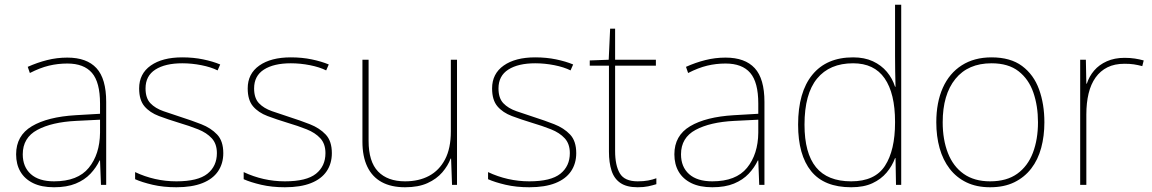

<svg xmlns="http://www.w3.org/2000/svg" viewBox="-20 -780 4861 810"><path d="M264 -537Q346 -537 387 -492.5Q428 -448 428 -350V0H406L402 -103H400Q386 -73 361.5 -47Q337 -21 299.5 -5.5Q262 10 208 10Q155 10 119.5 -7.5Q84 -25 66 -56Q48 -87 48 -129Q48 -208 114.5 -247.5Q181 -287 299 -294L402 -300V-343Q402 -433 368 -472.5Q334 -512 264 -512Q224 -512 186.5 -503Q149 -494 106 -472L97 -498Q137 -516 178.5 -526.5Q220 -537 264 -537ZM301 -270Q199 -265 137.5 -232Q76 -199 76 -129Q76 -76 110 -45.5Q144 -15 208 -15Q308 -15 354.5 -72Q401 -129 402 -220V-275Z M922 -134Q922 -90 900 -57.5Q878 -25 834 -7.5Q790 10 724 10Q669 10 624 -0.5Q579 -11 550 -24V-54Q590 -35 634 -25Q678 -15 724 -15Q815 -15 855 -47Q895 -79 895 -134Q895 -173 873.5 -196.5Q852 -220 815.5 -234.5Q779 -249 735 -262Q689 -276 650.5 -290.5Q612 -305 589.5 -331.5Q567 -358 567 -407Q567 -469 616 -503.5Q665 -538 749 -538Q796 -538 837 -529.5Q878 -521 909 -508L898 -483Q870 -497 829.5 -505Q789 -513 749 -513Q677 -513 635.5 -486.5Q594 -460 594 -407Q594 -366 614.5 -344.5Q635 -323 669.5 -311Q704 -299 744 -286Q788 -272 829 -256Q870 -240 896 -212.5Q922 -185 922 -134Z M1380 -134Q1380 -90 1358 -57.5Q1336 -25 1292 -7.5Q1248 10 1182 10Q1127 10 1082 -0.5Q1037 -11 1008 -24V-54Q1048 -35 1092 -25Q1136 -15 1182 -15Q1273 -15 1313 -47Q1353 -79 1353 -134Q1353 -173 1331.5 -196.5Q1310 -220 1273.5 -234.5Q1237 -249 1193 -262Q1147 -276 1108.5 -290.5Q1070 -305 1047.5 -331.5Q1025 -358 1025 -407Q1025 -469 1074 -503.5Q1123 -538 1207 -538Q1254 -538 1295 -529.5Q1336 -521 1367 -508L1356 -483Q1328 -497 1287.5 -505Q1247 -513 1207 -513Q1135 -513 1093.5 -486.5Q1052 -460 1052 -407Q1052 -366 1072.5 -344.5Q1093 -323 1127.5 -311Q1162 -299 1202 -286Q1246 -272 1287 -256Q1328 -240 1354 -212.5Q1380 -185 1380 -134Z M1908 -528V0H1887L1883 -111H1881Q1870 -81 1846 -53Q1822 -25 1783.5 -7.5Q1745 10 1689 10Q1630 10 1590 -12Q1550 -34 1529.5 -77Q1509 -120 1509 -182V-528H1535V-186Q1535 -98 1575 -56.5Q1615 -15 1689 -15Q1747 -15 1790 -38Q1833 -61 1857.5 -107.5Q1882 -154 1882 -226V-528Z M2411 -134Q2411 -90 2389 -57.5Q2367 -25 2323 -7.5Q2279 10 2213 10Q2158 10 2113 -0.5Q2068 -11 2039 -24V-54Q2079 -35 2123 -25Q2167 -15 2213 -15Q2304 -15 2344 -47Q2384 -79 2384 -134Q2384 -173 2362.5 -196.5Q2341 -220 2304.5 -234.5Q2268 -249 2224 -262Q2178 -276 2139.5 -290.5Q2101 -305 2078.5 -331.5Q2056 -358 2056 -407Q2056 -469 2105 -503.5Q2154 -538 2238 -538Q2285 -538 2326 -529.5Q2367 -521 2398 -508L2387 -483Q2359 -497 2318.5 -505Q2278 -513 2238 -513Q2166 -513 2124.5 -486.5Q2083 -460 2083 -407Q2083 -366 2103.5 -344.5Q2124 -323 2158.5 -311Q2193 -299 2233 -286Q2277 -272 2318 -256Q2359 -240 2385 -212.5Q2411 -185 2411 -134Z M2670 -15Q2695 -15 2714 -18.5Q2733 -22 2749 -28V-3Q2733 2 2714.5 6Q2696 10 2670 10Q2624 10 2597.5 -8Q2571 -26 2560 -60Q2549 -94 2549 -140V-503H2468V-525L2548 -528L2554 -659H2575V-528H2747V-503H2575V-143Q2575 -82 2595 -48.5Q2615 -15 2670 -15Z M3041 -537Q3123 -537 3164 -492.5Q3205 -448 3205 -350V0H3183L3179 -103H3177Q3163 -73 3138.5 -47Q3114 -21 3076.5 -5.5Q3039 10 2985 10Q2932 10 2896.5 -7.5Q2861 -25 2843 -56Q2825 -87 2825 -129Q2825 -208 2891.5 -247.5Q2958 -287 3076 -294L3179 -300V-343Q3179 -433 3145 -472.5Q3111 -512 3041 -512Q3001 -512 2963.5 -503Q2926 -494 2883 -472L2874 -498Q2914 -516 2955.5 -526.5Q2997 -537 3041 -537ZM3078 -270Q2976 -265 2914.5 -232Q2853 -199 2853 -129Q2853 -76 2887 -45.5Q2921 -15 2985 -15Q3085 -15 3131.5 -72Q3178 -129 3179 -220V-275Z M3571 10Q3457 10 3402 -58Q3347 -126 3347 -254Q3347 -391 3407 -464.5Q3467 -538 3579 -538Q3627 -538 3662.5 -521.5Q3698 -505 3721.5 -477Q3745 -449 3756 -414H3758Q3757 -448 3756.5 -480Q3756 -512 3756 -543V-760H3782V0H3760L3758 -113H3756Q3744 -80 3720.5 -52Q3697 -24 3660.5 -7Q3624 10 3571 10ZM3571 -15Q3671 -15 3713.5 -80.5Q3756 -146 3756 -263V-266Q3756 -386 3712 -449.5Q3668 -513 3579 -513Q3480 -513 3427 -448.5Q3374 -384 3374 -254Q3374 -134 3422.5 -74.5Q3471 -15 3571 -15Z M4386 -264Q4386 -206 4372.5 -156Q4359 -106 4330.5 -69Q4302 -32 4259 -11Q4216 10 4157 10Q4100 10 4057.5 -10.5Q4015 -31 3986.5 -68Q3958 -105 3944 -155Q3930 -205 3930 -264Q3930 -348 3957.5 -409.5Q3985 -471 4037.5 -504.5Q4090 -538 4163 -538Q4243 -538 4292 -501.5Q4341 -465 4363.5 -403Q4386 -341 4386 -264ZM3957 -264Q3957 -191 3979 -134.5Q4001 -78 4045.5 -46.5Q4090 -15 4157 -15Q4227 -15 4271.5 -47Q4316 -79 4337.5 -135.5Q4359 -192 4359 -264Q4359 -333 4339.5 -389.5Q4320 -446 4277 -479.5Q4234 -513 4163 -513Q4064 -513 4010.5 -447Q3957 -381 3957 -264Z M4724 -536Q4748 -536 4767.5 -533Q4787 -530 4805 -525L4799 -501Q4780 -506 4763.5 -508.5Q4747 -511 4724 -511Q4682 -511 4652 -496Q4622 -481 4602 -453Q4582 -425 4572.5 -385.5Q4563 -346 4563 -297V0H4537V-528H4561L4563 -427H4565Q4575 -458 4596 -482.5Q4617 -507 4649.5 -521.5Q4682 -536 4724 -536Z"/></svg>

Font: Noto Sans Hebrew Thin
Style: Regular
Weight: 250
Designer: Monotype Design Team
Foundry: Monotype Imaging Inc.
Version: Version 2.003